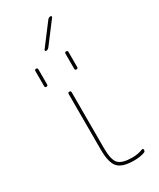

<svg xmlns="http://www.w3.org/2000/svg" viewBox="-238 -1022 913 1105"><g transform="rotate(-30 218.5 -470.0)"><path d="M306 10Q229 10 200 -22Q171 -54 171 -140V-510Q171 -520 181 -520Q191 -520 191 -510V-140Q191 -60 215.5 -35Q240 -10 306 -10Q344 -10 376 -23Q380 -24 383 -22Q386 -20 386 -16Q386 -4 377 -1Q347 10 306 10ZM271 -720Q271 -730 281 -730Q291 -730 291 -720V-620Q291 -610 281 -610Q271 -610 271 -620ZM71 -620V-720Q71 -730 81 -730Q91 -730 91 -720V-620Q91 -610 81 -610Q71 -610 71 -620ZM183 -790Q179 -790 177.5 -793.5Q176 -797 178 -800L284 -940Q292 -950 304 -950Q308 -950 309.5 -946.5Q311 -943 309 -940L203 -800Q195 -790 183 -790Z"/></g></svg>

Font: Rounded Mplus 1c Thin
Style: Regular
Weight: 250
Version: Version 1.059.20150529